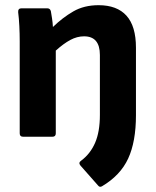

<svg xmlns="http://www.w3.org/2000/svg" viewBox="-20 -527 600 740"><path d="M373 191Q364 196 358 188L290 111Q281 100 293 92Q328 66 346.5 23.5Q365 -19 365 -84V-315Q365 -387 304 -387Q277 -387 251 -373Q225 -359 195 -332V-13Q195 0 182 0H69Q56 0 56 -13V-368Q56 -397 54.5 -427Q53 -457 50 -480Q49 -495 63 -495H162Q173 -495 176 -484Q178 -473 180.5 -456.5Q183 -440 184 -423Q221 -459 262.5 -483Q304 -507 360 -507Q431 -507 467.5 -466.5Q504 -426 504 -343V-83Q504 19 474 84Q444 149 373 191Z"/></svg>

Font: Sofia Sans ExtraBold
Style: Regular
Weight: 800
Designer: Botio Nikoltchev, Ani Petrova
Foundry: lettersoup
Version: Version 4.101; ttfautohint (v1.8.4.7-5d5b)